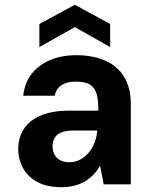

<svg xmlns="http://www.w3.org/2000/svg" viewBox="-20 -768 636 800"><path d="M237 12Q176 12 136 -9.5Q96 -31 76 -67.5Q56 -104 56 -147Q56 -195 79.5 -231Q103 -267 150.5 -287Q198 -307 269 -307H390Q390 -349 383 -375.5Q376 -402 355.5 -415Q335 -428 296 -428Q260 -428 237 -413.5Q214 -399 208 -369H77Q82 -421 110.5 -458.5Q139 -496 187 -517Q235 -538 297 -538Q369 -538 420.5 -514.5Q472 -491 498.5 -445.5Q525 -400 525 -335V0H412L397 -78Q386 -58 370.5 -41.5Q355 -25 335 -13Q315 -1 290.5 5.5Q266 12 237 12ZM269 -92Q292 -92 312 -102Q332 -112 347.5 -129.5Q363 -147 372.5 -170Q382 -193 385 -220V-224H284Q254 -224 235 -216Q216 -208 207.5 -193Q199 -178 199 -159Q199 -138 207.5 -123Q216 -108 232 -100Q248 -92 269 -92ZM144 -572V-668L292 -748L439 -668V-572L292 -655Z"/></svg>

Font: DM Sans 9pt
Style: Bold
Weight: 700
Designer: Colophon Foundry, Jonny Pinhorn
Foundry: Colophon Foundry
Version: Version 4.004;gftools[0.9.30]